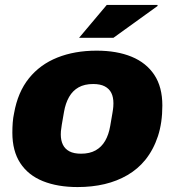

<svg xmlns="http://www.w3.org/2000/svg" viewBox="-20 -745 707 777"><path d="M294 12Q213 12 153.5 -12Q94 -36 62 -85Q30 -134 30 -208Q30 -229 31.5 -249Q33 -269 37 -287Q52 -372 97 -428Q142 -484 212 -512Q282 -540 371 -540Q453 -540 512.5 -515.5Q572 -491 604.5 -442Q637 -393 637 -318Q637 -248 619 -193.5Q601 -139 568 -98Q538 -61 496 -36.5Q454 -12 403.5 0Q353 12 294 12ZM308 -123Q343 -123 367 -136.5Q391 -150 405.5 -175Q420 -200 426 -235Q432 -270 435 -287.5Q438 -305 438.5 -313.5Q439 -322 439 -327Q439 -352 430.5 -369Q422 -386 404 -395.5Q386 -405 357 -405Q322 -405 298 -391.5Q274 -378 259.5 -352.5Q245 -327 239 -292Q233 -258 230 -240Q227 -222 226.5 -214Q226 -206 226 -201Q226 -177 234.5 -159.5Q243 -142 261 -132.5Q279 -123 308 -123ZM300 -592 412 -725H617L618 -721L439 -592Z"/></svg>

Font: Archivo SemiBold Black
Style: Italic
Weight: 900
Italic angle: -10°
Version: Version 2.001